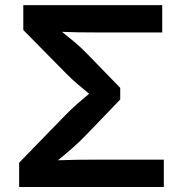

<svg xmlns="http://www.w3.org/2000/svg" viewBox="-20 -748 732 768"><path d="M56.6 0V-97.2L244.1 -290Q264.2 -310.5 289.1 -332.5Q314 -354.5 336.4 -373Q314 -391.1 289.6 -412.1Q265.1 -433.1 244.6 -454.1L73.2 -627.9V-727.5H628.9V-618.2H368.2Q330.1 -618.2 295.2 -618.7Q260.3 -619.1 228 -620.6Q251.5 -602.1 277.8 -580.1Q304.2 -558.1 330.1 -531.2L460.9 -396.5V-350.1L329.1 -212.9Q299.3 -181.6 268.6 -154.8Q237.8 -127.9 211.9 -106.9Q247.1 -108.4 285.9 -108.9Q324.7 -109.4 368.2 -109.4H635.3V0Z"/></svg>

Font: Inter-SemiBold
Style: Regular
Weight: 600
Designer: Rasmus Andersson
Foundry: rsms
Version: Version 4.000;git-a52131595